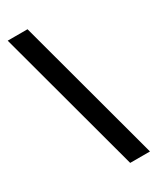

<svg xmlns="http://www.w3.org/2000/svg" viewBox="-219 -827 823 1001"><g transform="rotate(-30 192.0 -326.5)"><path d="M249.5 109.4 15.1 -761.7H134.3L368.7 109.4Z"/></g></svg>

Font: Inter
Style: 650
Weight: 650
Designer: Rasmus Andersson
Foundry: rsms
Version: Version 4.001;git-66647c0bb